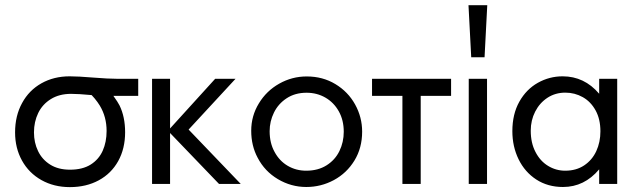

<svg xmlns="http://www.w3.org/2000/svg" viewBox="-20 -727 2524 759"><path d="M67.4 -319.8Q94.7 -370.1 143.8 -397.7Q192.9 -425.3 255.4 -425.3Q289.6 -425.3 347.7 -420.4Q408.2 -415.5 443.8 -415.5H526.4V-348.1H428.2Q446.3 -322.8 452.6 -310.1Q474.6 -265.1 474.6 -204.1Q474.6 -139.6 447.3 -90.3Q419.9 -41 370.4 -14.2Q320.8 12.7 256.3 12.7Q193.4 12.7 143.8 -15.1Q94.2 -43 66.9 -92.3Q39.6 -141.6 39.6 -203.6Q39.6 -269.5 67.4 -319.8ZM130.4 -129.9Q146.5 -96.2 178.5 -76.2Q210.4 -56.2 256.8 -56.2Q306.2 -56.2 338.4 -76.4Q370.6 -96.7 386 -131.1Q401.4 -165.5 401.4 -209.5Q401.4 -265.1 374.5 -309.6Q366.2 -323.2 354.5 -337.4L342.3 -351.1Q290 -356 261.2 -356Q214.4 -356 181.2 -335.4Q147.9 -314.9 131.1 -280.3Q114.3 -245.6 114.3 -203.6Q114.3 -163.1 130.4 -129.9Z M581.1 -415.5H652.3V-219.2L830.6 -415.5H911.1L725.6 -214.8L931.6 0H845.7L652.3 -201.2V0H581.1Z M1003.4 -318.4Q1033.2 -367.7 1083.7 -396.2Q1134.3 -424.8 1192.4 -424.8Q1255.9 -424.8 1305.9 -394.5Q1356 -364.3 1383.8 -314Q1411.6 -263.7 1411.6 -206.5Q1411.6 -142.1 1381.1 -92.3Q1350.6 -42.5 1299.8 -15.1Q1249 12.2 1190.9 12.2Q1130.9 12.2 1078.6 -18.8Q1026.4 -49.8 998.5 -103.5Q973.1 -150.9 973.1 -210Q973.1 -269 1003.4 -318.4ZM1065.4 -126.5Q1084.5 -90.8 1117.4 -71.5Q1150.4 -52.2 1190.4 -52.2Q1237.3 -52.2 1271 -73.5Q1304.7 -94.7 1321.8 -129.9Q1338.9 -165 1338.9 -206.1Q1338.9 -252 1319.3 -286.9Q1299.8 -321.8 1266.4 -341.1Q1232.9 -360.4 1191.9 -360.4Q1146.5 -360.4 1113.3 -338.6Q1080.1 -316.9 1063 -282Q1045.9 -247.1 1045.9 -208.5Q1045.9 -161.6 1065.4 -126.5Z M1450.7 -415.5H1763.2V-348.1H1643.1V0H1570.8V-348.1H1450.7Z M1833 -415.5H1905.3V0H1833ZM1832 -706.5H1906.2L1895.5 -500.5H1842.8Z M2005.4 -208.5Q2005.4 -275.9 2033 -325Q2060.5 -374 2106.2 -399.7Q2151.9 -425.3 2204.1 -425.3Q2290 -425.3 2348.6 -356.4V-415.5H2419.9V0H2348.6V-57.6Q2290 12.2 2205.6 12.2Q2145.5 12.2 2100.1 -17.3Q2054.7 -46.9 2030 -97.4Q2005.4 -147.9 2005.4 -208.5ZM2096.7 -126.5Q2115.2 -90.3 2146.5 -71.3Q2177.7 -52.2 2214.4 -52.2Q2257.8 -52.2 2289.3 -73.2Q2320.8 -94.2 2337.2 -129.6Q2353.5 -165 2353.5 -208Q2353.5 -255.9 2334.5 -290.5Q2315.4 -325.2 2283.7 -343Q2252 -360.8 2214.8 -360.8Q2175.3 -360.8 2144.3 -340.6Q2113.3 -320.3 2095.7 -285.9Q2078.1 -251.5 2078.1 -210.4Q2078.1 -162.1 2096.7 -126.5Z"/></svg>

Font: NMS Futura Pro Book
Style: Regular
Weight: 400
Designer: Blend3rman
Version: Version 0.1